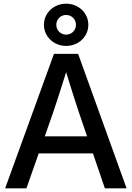

<svg xmlns="http://www.w3.org/2000/svg" viewBox="-20 -1019 713 1039"><path d="M272 -727.5 7.8 0H123L189.5 -189H482.9L547.4 0H665L402.8 -727.5ZM337.9 -770.5C405.3 -770.5 458 -820.8 458 -884.8C458 -948.7 405.3 -999 337.9 -999C271 -999 217.8 -948.7 217.8 -884.8C217.8 -820.8 271 -770.5 337.9 -770.5ZM407.2 -410.2 451.2 -281.2H222.2L267.6 -410.2C287.6 -470.2 308.6 -534.2 337.9 -628.4C366.7 -534.2 387.2 -470.2 407.2 -410.2ZM337.9 -831.5C308.1 -831.5 284.7 -855 284.7 -884.8C284.7 -914.6 308.1 -938 337.9 -938C367.7 -938 391.1 -914.6 391.1 -884.8C391.1 -855 367.7 -831.5 337.9 -831.5Z"/></svg>

Font: Inteeer Medium
Style: Regular
Weight: 500
Designer: Rasmus Andersson
Foundry: rsms
Version: Version 4.001;Glyphs 3.4 (3402)